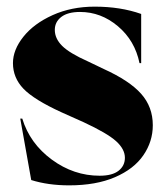

<svg xmlns="http://www.w3.org/2000/svg" viewBox="-20 -543 498 578"><path d="M74 -1 41 -186H47Q70 -111 136 -62.5Q202 -14 280 -14Q318 -14 337 -29Q356 -44 356 -68Q356 -94 329.5 -118Q303 -142 232 -175L165 -205Q82 -243 50.5 -276Q19 -309 19 -353Q19 -393 50.5 -432.5Q82 -472 138.5 -497.5Q195 -523 265 -523Q343 -523 405 -501V-353H400Q386 -421 335 -464Q284 -507 221 -507Q184 -507 164.5 -492Q145 -477 145 -453Q145 -427 167 -405Q189 -383 245 -358L293 -335Q370 -300 405 -260.5Q440 -221 440 -166Q440 -117 411.5 -75.5Q383 -34 326 -9.5Q269 15 188 15Q125 15 74 -1Z"/></svg>

Font: Nyght Serif Bold
Style: Regular
Weight: 700
Designer: Maksym Kobuzan
Version: Version 0.410